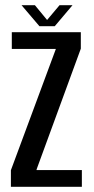

<svg xmlns="http://www.w3.org/2000/svg" viewBox="-20 -720 363 740"><path d="M22 0H295.5V-64.5H121V-67L291.5 -532.5V-596H25.5V-531.5H195V-530.5L22 -64ZM132 -619H191L259.5 -700H209.5L161.5 -643L114.5 -700H63Z"/></svg>

Font: Anybody Condensed
Style: Regular
Weight: 400
Width: 3
Designer: Tyler Finck
Foundry: Etcetera Type Company
Version: Version 1.113;gftools[0.9.25]